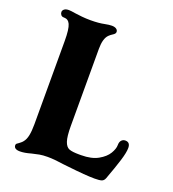

<svg xmlns="http://www.w3.org/2000/svg" viewBox="-127 -776 797 883"><g transform="rotate(20 271.5 -334.0)"><path d="M40 -10Q40 -15 43.5 -18Q47 -21 52 -24Q56 -27 61 -31Q66 -35 70 -40Q81 -53 85.5 -75Q90 -97 90 -130V-538Q90 -596 80 -618Q71 -638 50.3 -638H48.3Q40 -638 35 -644Q30 -650 30 -658Q30 -666 37.5 -672Q45 -678 60 -678Q69 -678 93 -674Q107 -672 126.5 -670Q146 -668 169 -668Q209 -668 237 -674Q257 -678 270 -678Q284 -678 292 -672.5Q300 -667 300 -658Q300 -653 296.5 -649Q293 -645 288 -642Q278 -636 270 -628Q250 -608 250 -558V-180Q250 -129 258 -105.5Q266 -82 281.5 -76Q297 -70 330 -70H340Q391 -70 423 -88Q455 -106 469 -129.5Q483 -153 483 -171Q483 -187 490.5 -195Q498 -203 509 -203Q533 -203 533 -175Q533 -153 520.5 -112.5Q508 -72 485 -10Q480 3 469.5 6.5Q459.1 10 435 10Q392 10 305 0L277 -3Q232 -10 199 -10Q176 -10 159.5 -7Q143 -4 123 1Q92.2 10 70 10Q40 10 40 -10Z"/></g></svg>

Font: Raigarh
Style: Regular
Weight: 400
Designer: jaikishan Patel
Foundry: MagicType
Version: Version 1.000;FEAKit 1.0